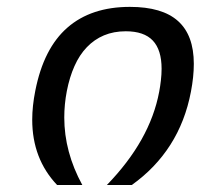

<svg xmlns="http://www.w3.org/2000/svg" viewBox="-20 -530 642 550"><path d="M143.6 0Q72.3 -75.2 72.3 -187Q72.3 -226.1 81.1 -270Q105 -391.6 173.1 -450.9Q241.2 -510.3 352.1 -510.3Q444.8 -510.3 490 -469.7Q535.2 -429.2 535.2 -347.2Q535.2 -310.1 526.9 -267.1Q510.7 -182.1 468 -115.2Q425.3 -48.3 357.4 0H286.1Q348.1 -64 385.5 -130.6Q422.9 -197.3 436 -267.1Q439 -282.7 440.9 -299.8Q442.9 -316.9 442.9 -333Q442.9 -387.2 417.7 -413.8Q392.6 -440.4 340.3 -440.4Q305.7 -440.4 277.8 -428.7Q250 -417 228.8 -394.8Q207.5 -372.6 193.4 -340.8Q179.2 -309.1 171.4 -269Q164.1 -231 164.1 -193.4Q164.1 -94.7 215.8 0H143.6Z"/></svg>

Font: Hack
Style: Italic
Weight: 400
Italic angle: -11°
Monospace: yes
Designer: Christopher Simpkins
Foundry: Christopher Simpkins
Version: Version 2.019; ttfautohint (v1.4.1) -l 4 -r 80 -G 350 -x 0 -